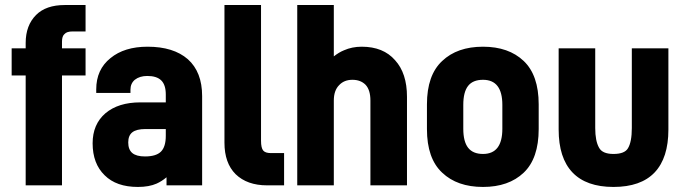

<svg xmlns="http://www.w3.org/2000/svg" viewBox="-20 -720 2695 756"><path d="M233.9 -585.9Q224.1 -577.6 224.1 -556.2V-529.8H316.9V-422.9H224.1V9.8H81.1V-422.9H25.9V-529.8H81.1V-550.8Q81.1 -620.1 122.1 -661.1Q161.1 -700.2 234.9 -700.2H316.9V-596.2H266.1Q242.7 -596.2 233.9 -585.9Z M719.7 -486.8Q775.9 -436.5 775.9 -341.8V9.8H635.7V-22Q617.2 -6.3 596.7 2.9Q566.9 16.1 522.9 16.1Q438 16.1 392.1 -29.8Q344.7 -75.7 344.7 -155.8Q344.7 -230.5 395 -273.9Q445.8 -316.9 532.7 -316.9H632.8V-348.1Q632.8 -385.7 615 -403.3Q597.2 -420.9 560.1 -420.9Q529.8 -420.9 510.7 -405.8Q493.7 -391.1 493.7 -367.2V-354H358.9V-368.2Q358.9 -446.3 415 -491.2Q469.7 -536.1 561 -536.1Q663.1 -536.1 719.7 -486.8ZM632.8 -185.1V-211.9H552.7Q517.6 -211.9 501.2 -199.2Q484.9 -186.5 484.9 -159.2Q484.9 -130.9 501 -117.4Q517.1 -104 550.8 -104Q594.7 -104 613.8 -123Q632.8 -142.1 632.8 -185.1Z M907.7 -34.2Q863.8 -78.1 863.8 -158.2V-700.2H1007.8V-166Q1007.8 -137.2 1016.6 -127Q1024.9 -117.2 1046.9 -117.2H1098.6V9.8H1031.7Q953.1 9.8 907.7 -34.2Z M1294.4 -700.2V-498Q1314.9 -514.2 1334.5 -522Q1366.2 -536.1 1404.3 -536.1Q1489.3 -536.1 1535.6 -482.9Q1582.5 -431.6 1582.5 -338.9V9.8H1438.5V-324.2Q1438.5 -365.7 1419.4 -386.2Q1399.9 -405.8 1367.7 -405.8Q1335 -405.8 1315.4 -384.8Q1294.4 -363.8 1294.4 -324.2V9.8H1150.4V-700.2Z M1721.2 -40Q1661.1 -95.7 1661.1 -211.9V-309.1Q1661.1 -424.3 1721.2 -480Q1780.3 -536.1 1881.8 -536.1Q1982.9 -536.1 2042 -480Q2101.1 -423.8 2101.1 -309.1V-211.9Q2101.1 -96.2 2042 -40Q1982.9 16.1 1881.8 16.1Q1780.3 16.1 1721.2 -40ZM1958 -307.1Q1958 -405.8 1881.8 -405.8Q1841.8 -405.8 1823 -381.6Q1804.2 -357.4 1804.2 -307.1V-212.9Q1804.2 -162.6 1823.2 -138.2Q1842.3 -113.8 1881.8 -113.8Q1958 -113.8 1958 -212.9Z M2179.7 -529.8H2323.7V-215.8Q2323.7 -164.6 2338.9 -138.2Q2352.1 -113.8 2395.5 -113.8Q2439.5 -113.8 2452.6 -136.2Q2467.8 -161.1 2467.8 -215.8V-529.8H2611.8V-210Q2611.8 -98.1 2557.6 -41Q2503.4 16.1 2395.5 16.1Q2288.6 16.1 2234.1 -41Q2179.7 -98.1 2179.7 -210Z"/></svg>

Font: D-DIN-PRO Heavy
Style: Bold
Weight: 900
Designer: Charles Nix
Foundry: CyberFei
Version: Version 1.000;hotconv 1.0.109;makeotfexe 2.5.65596